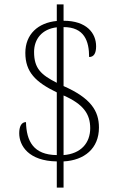

<svg xmlns="http://www.w3.org/2000/svg" viewBox="-20 -780 551 879"><path d="M240 -41V79H271V-41C366 -46 433 -100 433 -196C433 -272 396 -331 271 -386V-656C366 -656 388 -592 388 -519C409 -519 420 -535 420 -568C420 -628 377 -685 271 -685V-760H240V-684C154 -676 96 -623 96 -538C96 -450 143 -404 240 -357V-70C133 -71 101 -134 99 -221C77 -221 68 -199 68 -170C68 -112 112 -43 240 -41ZM240 -655V-401C169 -437 136 -466 136 -542C136 -601 172 -647 240 -655ZM271 -70V-343C362 -303 393 -258 393 -193C393 -125 350 -76 271 -70Z"/></svg>

Font: Noto Serif Sinhala SemiCondensed ExtraLight
Style: Regular
Weight: 200
Width: 4
Designer: Jelle Bosma - Monotype Design Team
Foundry: Monotype Imaging Inc.
Version: Version 2.007